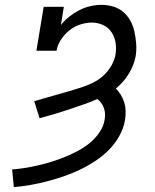

<svg xmlns="http://www.w3.org/2000/svg" viewBox="-20 -763 640 791"><path d="M37 8 30 -65Q58 -67 85.5 -71.5Q113 -76 140.5 -82.5Q168 -89 195 -97.5Q222 -106 249 -117Q276 -128 302 -142Q328 -156 350.5 -174.5Q373 -193 390 -218Q407 -243 411 -270Q416 -295 408 -318Q400 -341 381 -355Q352 -342 322.5 -332Q293 -322 263.5 -312Q234 -302 204 -293Q174 -284 143 -276L121 -346Q145 -353 169 -360Q193 -367 218 -374Q243 -381 267 -388Q291 -395 315.5 -403Q340 -411 363.5 -422.5Q387 -434 406 -451.5Q425 -469 438.5 -492Q452 -515 456 -539Q460 -564 456 -588Q452 -612 439 -631Q426 -650 404.5 -660Q383 -670 358 -670Q335 -670 310.5 -662Q286 -654 266 -638Q246 -622 231.5 -600Q217 -578 213 -554H130L160 -735H243L231 -660Q246 -679 265.5 -694.5Q285 -710 306.5 -721Q328 -732 351.5 -737.5Q375 -743 398 -743Q423 -743 446.5 -736Q470 -729 488 -713.5Q506 -698 517.5 -677Q529 -656 534 -632Q539 -608 541 -583Q543 -558 539 -532Q532 -494 510.5 -459Q489 -424 457 -398Q469 -387 478 -372Q487 -357 492 -340.5Q497 -324 497.5 -306Q498 -288 495 -269Q490 -236 472 -203.5Q454 -171 428 -145Q402 -119 371.5 -99Q341 -79 308.5 -63.5Q276 -48 242 -36.5Q208 -25 174 -16Q140 -7 105.5 -1Q71 5 37 8Z"/></svg>

Font: Iosevka Etoile
Style: Italic
Weight: 400
Italic angle: -9°
Designer: Belleve Invis
Foundry: Belleve Invis
Version: Version 22.1.2; ttfautohint (v1.8.4)